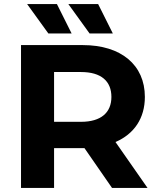

<svg xmlns="http://www.w3.org/2000/svg" viewBox="-20 -921 775 941"><path d="M331 -757 259 -901H113L217 -757ZM533 -757 461 -901H315L419 -757ZM703 0 546 -225C637 -264 690 -341 690 -446C690 -603 573 -700 386 -700H83V0H245V-195H394L529 0ZM526 -446C526 -370 476 -324 377 -324H245V-568H377C476 -568 526 -523 526 -446Z"/></svg>

Font: Talent SemiBold
Style: Bold
Weight: 700
Designer: Mike Powis
Version: Version 1.001;hotconv 1.0.109;makeotfexe 2.5.65596